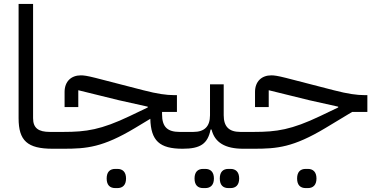

<svg xmlns="http://www.w3.org/2000/svg" viewBox="-20 -760 1917 981"><path d="M249 0H250L270 -20V-86H235C177 -86 149 -105 149 -156V-740H75V-156C75 -41 120 0 249 0Z M569 201H580C606 201 624 186 624 152C624 118 606 103 580 103H569C542 103 525 118 525 152C525 186 542 201 569 201ZM250 0H304C423 0 505 -7 670 -106L748 -153C751 -41 795 0 913 0L933 -20V-86H898C837 -86 808 -110 808 -176V-188H884V-274H868C832 -274 785 -280 712 -299L468 -362C424 -373 408 -375 393 -375C345 -375 310 -345 310 -290V-213H380V-299L587 -248L735 -215V-211L643 -167C496 -97 421 -86 304 -86H270L250 -66Z M1147 201H1158C1184 201 1202 186 1202 152C1202 118 1184 103 1158 103H1147C1120 103 1103 118 1103 152C1103 186 1120 201 1147 201ZM1018 201H1029C1055 201 1073 186 1073 152C1073 118 1055 103 1029 103H1018C991 103 974 118 974 152C974 186 991 201 1018 201ZM913 0C1004 0 1041 -25 1056 -98H1061C1077 -32 1130 0 1223 0L1243 -20V-86H1208C1150 -86 1123 -113 1123 -171V-329H1053V-171C1053 -114 1025 -86 968 -86H933L913 -66Z M1542 201H1553C1579 201 1597 186 1597 152C1597 118 1579 103 1553 103H1542C1515 103 1498 118 1498 152C1498 186 1515 201 1542 201ZM1223 0H1277C1396 0 1478 -7 1643 -106L1779 -188H1857V-274H1841C1805 -274 1758 -280 1685 -299L1441 -362C1397 -373 1381 -375 1366 -375C1318 -375 1283 -345 1283 -290V-213H1353V-299L1560 -248L1708 -215V-211L1616 -167C1469 -97 1394 -86 1277 -86H1243L1223 -66Z"/></svg>

Font: IBM Plex Arabic
Style: Regular
Weight: 400
Designer: Mike Abbink, Paul van der Laan, Pieter van Rosmalen, Wael Morcos, Khajak Apelian
Foundry: Bold Monday
Version: Version 1.0